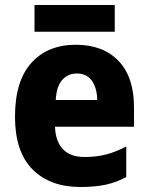

<svg xmlns="http://www.w3.org/2000/svg" viewBox="-20 -738 594 768"><path d="M283 -559Q392 -559 454 -494.5Q516 -430 516 -309V-231H200Q202 -173 231.5 -141.5Q261 -110 318 -110Q365 -110 404 -120Q443 -130 485 -152V-30Q447 -9 404 0.5Q361 10 302 10Q180 10 110 -60.5Q40 -131 40 -271Q40 -414 105.5 -486.5Q171 -559 283 -559ZM287 -444Q252 -444 229 -418.5Q206 -393 203 -338H369Q368 -386 347.5 -415Q327 -444 287 -444ZM439 -718V-611H118V-718Z"/></svg>

Font: Noto Sans Arabic SemCond ExtBd
Style: Regular
Weight: 800
Width: 4
Designer: Monotype Design Team, Nadine Chahine, Nizar Qandah and Khaled Hosny
Foundry: Monotype Imaging Inc.
Version: Version 2.012; ttfautohint (v1.8.4.7-5d5b)